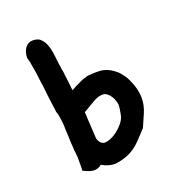

<svg xmlns="http://www.w3.org/2000/svg" viewBox="-103 -629 669 711"><g transform="rotate(-20 231.5 -273.0)"><path d="M384 -288C400 -257 408 -228 408 -202C408 -183 404 -163 395 -143L374 -95L343 -62C322 -39 301 -25 280 -17C260 -10 243 -6 230 -6C214 -6 198 -11 181 -21C173 -14 163 -10 152 -10C140 -10 126 -15 109 -24C110 -31 110 -38 110 -46V-72C110 -78 110 -83 109 -87C109 -92 108 -97 107 -105C107 -113 106 -124 105 -136C105 -149 104 -166 103 -186C103 -208 101 -224 99 -236C97 -249 95 -257 93 -260L84 -329C82 -353 79 -374 76 -394C74 -415 71 -433 68 -449C66 -465 63 -477 60 -485C60 -501 64 -514 71 -524C79 -535 89 -540 101 -540C108 -540 114 -539 120 -537C126 -535 131 -531 136 -525C142 -519 146 -511 150 -500C154 -490 157 -476 159 -458C161 -442 162 -430 163 -423C165 -417 165 -410 166 -403C168 -397 169 -387 170 -375C172 -363 174 -344 177 -316C189 -323 199 -328 208 -332C218 -337 226 -341 234 -343C242 -346 250 -348 258 -348C267 -349 277 -349 288 -349C301 -349 312 -347 322 -343C333 -339 341 -334 349 -328C357 -322 363 -317 369 -309C375 -302 380 -295 384 -288ZM314 -170C318 -189 319 -201 319 -207C319 -211 318 -215 316 -221C314 -228 312 -234 308 -240C304 -246 300 -252 294 -256C289 -261 283 -263 275 -263C264 -263 251 -259 236 -250C222 -242 207 -233 192 -224L198 -118C203 -102 212 -93 224 -93C231 -93 239 -95 248 -99C258 -103 266 -108 275 -115C285 -123 293 -131 300 -140C308 -150 312 -160 314 -170Z"/></g></svg>

Font: Gaegu
Style: Bold
Weight: 700
Designer: JIKJI
Foundry: JIKJI
Version: Version 1.00